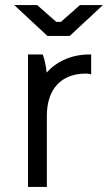

<svg xmlns="http://www.w3.org/2000/svg" viewBox="-20 -734 424 754"><path d="M36 -714 166 -593H254L384 -714H294L219 -648H201L126 -714ZM90 0H164V-279C164 -384 220 -445 317 -445C325 -445 331 -444 338 -442V-520H330C261 -520 203 -493 163 -449C161 -474 155 -501 148 -520H90Z"/></svg>

Font: Fixel Display Regular
Style: Regular
Weight: 400
Designer: AlfaBravo + MacPaw
Foundry: Kyrylo Tkachov, Marchela Mozhyna, Serhii Makarenko, Maria Weinstein, Zakhar Kryvoshyya
Version: Version 1.211